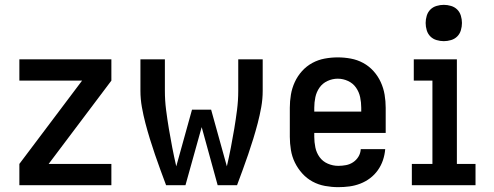

<svg xmlns="http://www.w3.org/2000/svg" viewBox="-20 -765 2040 793"><path d="M60 0V-88L319 -432H60V-520H440V-432L181 -88H440V0Z M666 0Q654 -32 642.5 -63.5Q631 -95 620 -127Q609 -159 599 -191.5Q589 -224 580.5 -256.5Q572 -289 566 -322.5Q560 -356 560 -390V-520H661V-390Q661 -350 666 -311Q671 -272 677.5 -233Q684 -194 691.5 -155.5Q699 -117 708 -78L773 -312H852L917 -78Q926 -117 933.5 -155.5Q941 -194 947.5 -233Q954 -272 959 -311Q964 -350 964 -390V-520H1065V-390Q1065 -356 1059 -322.5Q1053 -289 1044.5 -256.5Q1036 -224 1026 -191.5Q1016 -159 1005 -127Q994 -95 982.5 -63.5Q971 -32 959 0H879L813 -240L746 0Z M1377 8Q1350 8 1322.5 3Q1295 -2 1271 -15Q1247 -28 1228.5 -48.5Q1210 -69 1198 -93.5Q1186 -118 1181.5 -145.5Q1177 -173 1177 -200V-320Q1177 -347 1181.5 -374Q1186 -401 1197.5 -426Q1209 -451 1227.5 -471.5Q1246 -492 1270 -505Q1294 -518 1321 -523Q1348 -528 1375 -528Q1402 -528 1429 -523Q1456 -518 1480 -505Q1504 -492 1522.5 -471.5Q1541 -451 1552.5 -426Q1564 -401 1568.5 -374Q1573 -347 1573 -320V-216H1278V-200Q1278 -178 1282.5 -156Q1287 -134 1300 -116Q1313 -98 1334 -89Q1355 -80 1377 -80Q1393 -80 1409 -83Q1425 -86 1438.5 -95Q1452 -104 1460.5 -118Q1469 -132 1470 -149H1571Q1569 -125 1561.5 -103Q1554 -81 1540.5 -62Q1527 -43 1508.5 -29Q1490 -15 1468 -6.5Q1446 2 1423 5Q1400 8 1377 8ZM1472 -304V-320Q1472 -342 1467.5 -363.5Q1463 -385 1450.5 -403Q1438 -421 1417.5 -430.5Q1397 -440 1375 -440Q1353 -440 1332.5 -430.5Q1312 -421 1299.5 -403Q1287 -385 1282.5 -363.5Q1278 -342 1278 -320V-304Z M1681 0V-88H1766V-432H1689V-520H1867V-88H1944V0ZM1813 -595Q1798 -595 1783 -599.5Q1768 -604 1757.5 -614.5Q1747 -625 1742.5 -640Q1738 -655 1738 -670Q1738 -685 1742.5 -700Q1747 -715 1757.5 -725.5Q1768 -736 1783 -740.5Q1798 -745 1813 -745Q1828 -745 1843 -740.5Q1858 -736 1868.5 -725.5Q1879 -715 1883.5 -700Q1888 -685 1888 -670Q1888 -655 1883.5 -640Q1879 -625 1868.5 -614.5Q1858 -604 1843 -599.5Q1828 -595 1813 -595Z"/></svg>

Font: Zed Sans Semibold
Style: Regular
Weight: 600
Designer: Belleve Invis
Foundry: Belleve Invis
Version: Version 1.0.0; ttfautohint (v1.8.4)